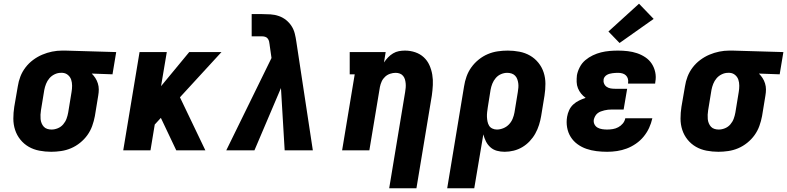

<svg xmlns="http://www.w3.org/2000/svg" viewBox="-20 -811 4247 1036"><path d="M256 8Q224 8 192.5 2Q161 -4 135 -19Q109 -34 90 -57.5Q71 -81 61.5 -110Q52 -139 52 -171Q52 -203 57 -235L76 -345Q80 -372 90 -398Q100 -424 117.5 -447Q135 -470 158.5 -487.5Q182 -505 208 -516Q234 -527 261 -532.5Q288 -538 315 -538Q320 -538 324 -538Q328 -538 333 -538L607 -530L587 -410L475 -414Q486 -403 494.5 -390Q503 -377 508 -361Q513 -345 513 -328.5Q513 -312 510 -295L492 -185Q487 -158 477.5 -131.5Q468 -105 451.5 -82Q435 -59 412 -40.5Q389 -22 363 -11Q337 0 309.5 4Q282 8 256 8ZM258 -112Q258 -112 258 -112Q258 -112 258 -112Q275 -112 292 -119Q309 -126 321 -140Q333 -154 339 -170.5Q345 -187 348 -204L366 -314Q369 -331 369 -348.5Q369 -366 364 -381Q359 -396 346.5 -406.5Q334 -417 317 -418H313Q312 -418 310.5 -418Q309 -418 308 -418Q291 -418 274.5 -410Q258 -402 246.5 -388.5Q235 -375 228.5 -358.5Q222 -342 219 -326L201 -216Q199 -204 198.5 -192Q198 -180 199 -168.5Q200 -157 204.5 -146Q209 -135 216.5 -127Q224 -119 235 -115.5Q246 -112 258 -112Z M645 0 733 -530H880L849 -346L1001 -530H1175L951 -286L1088 0H931L857 -156L848 -175L815 -139L792 0Z M1201 0 1445 -498 1435 -568V-569Q1435 -569 1435 -569Q1435 -569 1435 -569Q1434 -578 1432 -587Q1430 -596 1424.5 -603Q1419 -610 1410.5 -612.5Q1402 -615 1393 -615H1338V-735H1393Q1416 -735 1439.5 -733.5Q1463 -732 1484.5 -724.5Q1506 -717 1523.5 -703Q1541 -689 1553 -670.5Q1565 -652 1570.5 -630Q1576 -608 1579 -586L1668 0H1516L1496 -336L1353 0Z M2080 205 2166 -314Q2168 -326 2169 -337.5Q2170 -349 2169 -360.5Q2168 -372 2165 -382.5Q2162 -393 2155 -401.5Q2148 -410 2137.5 -414Q2127 -418 2115 -418Q2100 -418 2085 -413Q2070 -408 2058 -397Q2046 -386 2039.5 -371.5Q2033 -357 2030 -342L1973 0H1826L1894 -410H1867V-530H2061L2052 -474Q2062 -489 2074 -501.5Q2086 -514 2101 -523Q2116 -532 2132.5 -535Q2149 -538 2165 -538Q2194 -538 2220.5 -529Q2247 -520 2266.5 -502Q2286 -484 2297 -459.5Q2308 -435 2312.5 -408Q2317 -381 2315.5 -352Q2314 -323 2310 -295L2227 205Z M2393 205 2484 -345Q2488 -372 2497.5 -398.5Q2507 -425 2523.5 -448Q2540 -471 2563 -489.5Q2586 -508 2612 -519Q2638 -530 2665.5 -534Q2693 -538 2720 -538Q2752 -538 2783 -532Q2814 -526 2840 -511Q2866 -496 2885 -472.5Q2904 -449 2913.5 -420Q2923 -391 2923 -359Q2923 -327 2918 -295L2900 -185Q2896 -161 2888.5 -137Q2881 -113 2868.5 -90.5Q2856 -68 2838 -49Q2820 -30 2798 -17Q2776 -4 2751.5 2Q2727 8 2703 8Q2681 8 2661 2.5Q2641 -3 2626 -16.5Q2611 -30 2602 -48Q2593 -66 2588 -86L2539 205ZM2661 -112Q2678 -112 2695.5 -119Q2713 -126 2726 -139.5Q2739 -153 2746 -170Q2753 -187 2756 -204L2774 -314Q2776 -326 2777 -338Q2778 -350 2776.5 -361.5Q2775 -373 2771 -384Q2767 -395 2759 -403Q2751 -411 2740 -414.5Q2729 -418 2717 -418Q2700 -418 2683.5 -411Q2667 -404 2655 -390Q2643 -376 2636.5 -359.5Q2630 -343 2627 -326L2612 -232Q2610 -219 2608.5 -206Q2607 -193 2607.5 -180.5Q2608 -168 2610.5 -155.5Q2613 -143 2619 -133Q2625 -123 2636.5 -117.5Q2648 -112 2661 -112Z M3256 8Q3227 8 3198.5 4.5Q3170 1 3144 -8Q3118 -17 3096 -33Q3074 -49 3059.5 -72Q3045 -95 3040 -123.5Q3035 -152 3040 -181Q3043 -199 3051 -216.5Q3059 -234 3073 -247Q3087 -260 3104.5 -268.5Q3122 -277 3140 -283Q3126 -293 3115.5 -306Q3105 -319 3098.5 -335Q3092 -351 3091.5 -369Q3091 -387 3093 -405Q3097 -427 3108.5 -449Q3120 -471 3138.5 -486.5Q3157 -502 3179 -512.5Q3201 -523 3223.5 -528.5Q3246 -534 3269 -536Q3292 -538 3315 -538Q3341 -538 3367 -535Q3393 -532 3417 -524Q3441 -516 3462 -502Q3483 -488 3496.5 -467.5Q3510 -447 3515.5 -421.5Q3521 -396 3516 -369Q3516 -367 3515.5 -364.5Q3515 -362 3515 -360H3369Q3369 -361 3369 -361.5Q3369 -362 3369 -363Q3371 -375 3368 -386Q3365 -397 3357 -404.5Q3349 -412 3338 -415Q3327 -418 3315 -418Q3307 -418 3299.5 -417.5Q3292 -417 3284.5 -416Q3277 -415 3269.5 -413Q3262 -411 3255 -407Q3248 -403 3243 -396.5Q3238 -390 3237 -383Q3235 -371 3239.5 -360Q3244 -349 3253.5 -342.5Q3263 -336 3274.5 -334Q3286 -332 3299 -332H3364L3345 -220H3280Q3270 -220 3260.5 -219Q3251 -218 3241 -215.5Q3231 -213 3221.5 -209.5Q3212 -206 3204 -199.5Q3196 -193 3191 -183.5Q3186 -174 3184 -165Q3182 -151 3188 -139.5Q3194 -128 3205 -122Q3216 -116 3229.5 -114Q3243 -112 3256 -112Q3271 -112 3286.5 -114.5Q3302 -117 3316 -124.5Q3330 -132 3340.5 -144.5Q3351 -157 3354 -173H3500Q3494 -146 3482.5 -121Q3471 -96 3453 -74Q3435 -52 3411 -35.5Q3387 -19 3361.5 -9.5Q3336 0 3309.5 4Q3283 8 3256 8ZM3323 -579 3263 -641 3428 -791 3507 -709Z M3856 8Q3824 8 3792.5 2Q3761 -4 3735 -19Q3709 -34 3690 -57.5Q3671 -81 3661.5 -110Q3652 -139 3652 -171Q3652 -203 3657 -235L3676 -345Q3680 -372 3690 -398Q3700 -424 3717.5 -447Q3735 -470 3758.5 -487.5Q3782 -505 3808 -516Q3834 -527 3861 -532.5Q3888 -538 3915 -538Q3920 -538 3924 -538Q3928 -538 3933 -538L4207 -530L4187 -410L4075 -414Q4086 -403 4094.5 -390Q4103 -377 4108 -361Q4113 -345 4113 -328.5Q4113 -312 4110 -295L4092 -185Q4087 -158 4077.5 -131.5Q4068 -105 4051.5 -82Q4035 -59 4012 -40.5Q3989 -22 3963 -11Q3937 0 3909.5 4Q3882 8 3856 8ZM3858 -112Q3858 -112 3858 -112Q3858 -112 3858 -112Q3875 -112 3892 -119Q3909 -126 3921 -140Q3933 -154 3939 -170.5Q3945 -187 3948 -204L3966 -314Q3969 -331 3969 -348.5Q3969 -366 3964 -381Q3959 -396 3946.5 -406.5Q3934 -417 3917 -418H3913Q3912 -418 3910.5 -418Q3909 -418 3908 -418Q3891 -418 3874.5 -410Q3858 -402 3846.5 -388.5Q3835 -375 3828.5 -358.5Q3822 -342 3819 -326L3801 -216Q3799 -204 3798.5 -192Q3798 -180 3799 -168.5Q3800 -157 3804.5 -146Q3809 -135 3816.5 -127Q3824 -119 3835 -115.5Q3846 -112 3858 -112Z"/></svg>

Font: Iosevka Slab HvExObl
Style: Regular
Weight: 900
Width: 7
Italic angle: -9°
Monospace: yes
Designer: Belleve Invis
Foundry: Belleve Invis
Version: Version 11.1.1; ttfautohint (v1.8.3)